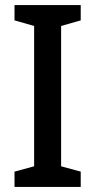

<svg xmlns="http://www.w3.org/2000/svg" viewBox="-20 -734 375 754"><path d="M297 0V-60L220 -81V-632L297 -654V-714H37V-654L114 -632V-81L37 -60V0Z"/></svg>

Font: Noto Sans Lao SemiCondensed Medium
Style: Regular
Weight: 500
Width: 4
Designer: Monotype Design Team
Foundry: Monotype Imaging Inc.
Version: Version 2.003